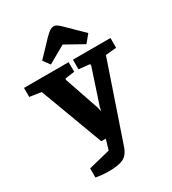

<svg xmlns="http://www.w3.org/2000/svg" viewBox="-235 -836 1010 1125"><g transform="rotate(-30 270.5 -274.0)"><path d="M164 175Q142 175 118 172.5Q94 170 78 167V105L224 69L259 -49L314 0H214L56 -424L-22 -436V-497H280V-432L215 -423V-413L295 -179L301 -152L307 -179L384 -412V-424L309 -432V-497H563V-431L490 -424L312 98Q296 143 264 159Q232 175 164 175ZM423 -536 301 -604 183 -537 150 -582 249 -686Q263 -700 278 -711.5Q293 -723 309 -723Q321 -723 333 -714Q345 -705 356 -694L465 -587Z"/></g></svg>

Font: Faustina ExtraBold
Style: Regular
Weight: 800
Designer: Alfonso Garcia
Foundry: http://www.omnibus-type.com
Version: Version 1.200